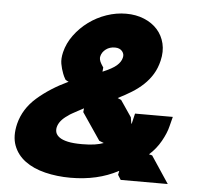

<svg xmlns="http://www.w3.org/2000/svg" viewBox="-56 -876 989 947"><g transform="rotate(5 438.5 -403.0)"><path d="M808 1H575L560 -23L564 -42H562Q461 12 327 12Q260 12 201 -2.5Q142 -17 101.5 -47Q61 -77 44 -122.5Q27 -168 42 -230Q61 -306 124.5 -361.5Q188 -417 277 -459Q274 -460 270 -462Q267 -464 264 -465.5Q261 -467 260 -469Q256 -476 252.5 -483Q249 -490 247 -496Q238 -519 233.5 -544Q229 -569 237 -602Q248 -647 277 -686.5Q306 -726 346 -755.5Q386 -785 434 -801.5Q482 -818 531 -818Q580 -818 620 -801.5Q660 -785 686 -756Q712 -727 721.5 -687.5Q731 -648 720 -602Q711 -564 693 -534.5Q675 -505 649.5 -481Q624 -457 592.5 -437.5Q561 -418 525 -400L543 -392L598 -311L603 -280H605L617 -331H804L792 -284Q784 -250 761 -209Q738 -168 703 -137L719 -133ZM533 -600Q538 -618 526 -632.5Q514 -647 490 -647Q464 -647 445.5 -633Q427 -619 422 -599Q417 -583 430 -561Q432 -557 435 -553Q438 -549 441 -544L439 -523Q487 -543 507.5 -561Q528 -579 533 -600ZM476 -173 453 -182 362 -316 364 -335 334 -319Q320 -311 308.5 -305Q297 -299 287 -291Q246 -264 238 -230Q235 -216 239 -203.5Q243 -191 257.5 -180.5Q272 -170 299 -164Q326 -158 369 -158Q406 -158 432 -162Q458 -166 476 -173Z"/></g></svg>

Font: TypoPRO Sinkin Sans
Style: 800 Black Italic
Weight: 900
Italic angle: -112°
Designer: Keith Bates
Foundry: K-Type
Version: Sinkin Sans (version 1.0)  by Keith Bates   •   © 2014   www